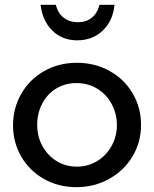

<svg xmlns="http://www.w3.org/2000/svg" viewBox="-20 -764 638 795"><path d="M564 -247Q564 -318 529.5 -377Q495 -436 434 -470Q373 -504 298 -504Q223 -504 162.5 -469.5Q102 -435 68 -375.5Q34 -316 34 -245Q34 -174 68 -115.5Q102 -57 162 -23Q222 11 297 11Q370 11 431.5 -23Q493 -57 528.5 -116Q564 -175 564 -247ZM464 -246Q464 -200 442.5 -160.5Q421 -121 383 -97.5Q345 -74 298 -74Q252 -74 214.5 -97Q177 -120 155.5 -159.5Q134 -199 134 -247Q134 -295 154.5 -334.5Q175 -374 212 -397Q249 -420 297 -420Q345 -420 383 -396.5Q421 -373 442.5 -333Q464 -293 464 -246ZM303 -672Q268 -672 244 -690.5Q220 -709 211 -744H148Q156 -677 197 -637Q238 -597 300 -597Q363 -597 405.5 -637.5Q448 -678 454 -744H392Q383 -709 360 -690.5Q337 -672 303 -672Z"/></svg>

Font: Geom
Style: Regular
Weight: 400
Version: Version 1.102